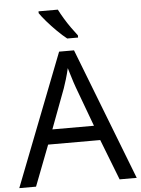

<svg xmlns="http://www.w3.org/2000/svg" viewBox="-62 -992 762 1039"><g transform="rotate(-5 319.5 -472.0)"><path d="M545 0 459 -221H176L91 0H0L279 -717H360L638 0ZM352 -517Q349 -525 342 -546Q335 -567 328.5 -589.5Q322 -612 318 -624Q311 -593 302 -563.5Q293 -534 287 -517L206 -301H432ZM292 -944Q303 -922 319.5 -894.5Q336 -867 354.5 -841Q373 -815 388 -796V-784H329Q306 -802 277 -830.5Q248 -859 223.5 -887.5Q199 -916 187 -934V-944Z"/></g></svg>

Font: TSCustom
Style: Regular
Weight: 400
Designer: Monotype Design Team
Foundry: Monotype Imaging Inc.
Version: Version 2.004; ttfautohint (v1.8.3) -l 8 -r 50 -G 200 -x 14 